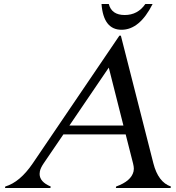

<svg xmlns="http://www.w3.org/2000/svg" viewBox="-20 -934 873 954"><path d="M4.9 0 6.3 -7.3Q79.1 -28.8 142.6 -122.1L573.2 -756.8H580.6L742.2 -122.1Q766.1 -28.8 829.1 -7.3L827.6 0H555.7L557.1 -7.3Q632.3 -34.2 643.6 -82.5Q645 -88.9 645 -95.7Q645 -106.4 641.1 -122.1L604.5 -266.1H294.9L196.8 -122.1Q181.6 -99.6 178.2 -83Q176.8 -76.2 176.8 -69.8Q176.8 -30.3 231.9 -7.3L230.5 0ZM593.3 -310.1 520.5 -598.1 324.7 -310.1ZM484.4 -914.1H520.5Q534.7 -859.4 599.6 -859.4Q664.6 -859.4 702.1 -914.1H738.3Q673.8 -786.1 584 -786.1Q494.1 -786.1 484.4 -914.1Z"/></svg>

Font: Modern Antiqua
Style: Book Oblique
Weight: 400
Italic angle: -12°
Designer: Wojciech Kalinowski "wmk69" (wmk69@o2.pl)
Foundry: Wojciech Kalinowski "wmk69" (wmk69@o2.pl)
Version: Version 3.1.0; 2021-05-28